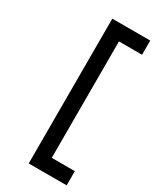

<svg xmlns="http://www.w3.org/2000/svg" viewBox="-235 -858 895 1086"><g transform="rotate(30 212.0 -315.0)"><path d="M156.3 -788H253.3V157.7H156.3ZM199 -788H404V-695.3H199ZM199 65H404V157.7H199Z"/></g></svg>

Font: 42dot Sans Light
Style: Regular
Weight: 300
Designer: 42dot
Version: Version 1.000